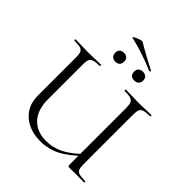

<svg xmlns="http://www.w3.org/2000/svg" viewBox="-248 -1086 1259 1259"><g transform="rotate(45 381.5 -456.5)"><path d="M491 -613Q488 -613 488 -619Q488 -625 491 -625L539 -624Q583 -622 609 -622Q635 -622 677 -624L726 -625Q729 -625 729 -619Q729 -613 726 -613Q688 -613 670.5 -607.5Q653 -602 646.5 -588Q640 -574 640 -544V-81Q640 -51 646.5 -36.5Q653 -22 670.5 -17Q688 -12 726 -12Q729 -12 729 -6Q729 0 726 0L647 -1L595 0Q583 0 580 -3Q577 -6 577 -19V-542Q577 -572 570.5 -586.5Q564 -601 546.5 -607Q529 -613 491 -613ZM331 12Q268 12 217.5 -12Q167 -36 138.5 -81Q110 -126 110 -186V-544Q110 -574 104 -588Q98 -602 80.5 -607.5Q63 -613 25 -613Q22 -613 22 -619Q22 -625 25 -625L74 -624Q116 -622 141 -622Q169 -622 213 -624L260 -625Q262 -625 262 -619Q262 -613 260 -613Q223 -613 205 -607Q187 -601 180.5 -586.5Q174 -572 174 -542V-221Q174 -121 223.5 -68.5Q273 -16 358 -16Q422 -16 479.5 -45Q537 -74 606 -143L616 -135Q539 -57 473.5 -22.5Q408 12 331 12ZM281 -896Q273 -898 287.5 -906Q302 -914 321.5 -920.5Q341 -927 345 -924Q354 -919 407 -889Q486 -845 518 -830Q520 -829 520 -826Q520 -823 518 -820.5Q516 -818 513 -819Q402 -867 281 -896ZM270 -747Q270 -766 281 -776.5Q292 -787 312 -787Q331 -787 342 -776.5Q353 -766 353 -747Q353 -727 342.5 -716Q332 -705 312 -705Q292 -705 281 -716Q270 -727 270 -747ZM445 -747Q445 -766 456 -776.5Q467 -787 486 -787Q506 -787 517.5 -776.5Q529 -766 529 -747Q529 -727 517.5 -716Q506 -705 486 -705Q466 -705 455.5 -716Q445 -727 445 -747Z"/></g></svg>

Font: Cormorant Infant
Style: Regular
Weight: 400
Designer: Christian Thalmann (Catharsis Fonts)
Foundry: Catharsis Fonts
Version: Version 4.000